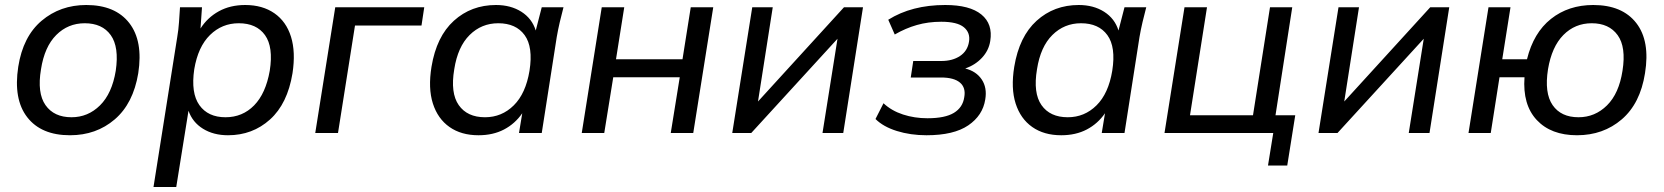

<svg xmlns="http://www.w3.org/2000/svg" viewBox="-20 -532 6654 768"><path d="M260 9Q145 9 89 -63Q33 -135 53 -265Q72 -386 146.5 -449Q221 -512 325 -512Q441 -512 497 -440Q553 -368 533 -239Q513 -118 439 -54.5Q365 9 260 9ZM266 -63Q332 -63 380 -110.5Q428 -158 443 -249Q457 -344 423 -391.5Q389 -439 319 -439Q252 -439 205 -392Q158 -345 144 -255Q128 -160 162 -111.5Q196 -63 266 -63Z M594 216 689 -384Q694 -413 696 -443Q698 -473 700 -503H788L782 -418Q810 -462 855.5 -487Q901 -512 961 -512Q1030 -512 1077.5 -479Q1125 -446 1144 -385Q1163 -324 1150 -239Q1130 -117 1060 -54Q990 9 892 9Q834 9 792 -17Q750 -43 734 -89L685 216ZM882 -63Q950 -63 996.5 -110.5Q1043 -158 1059 -249Q1074 -344 1040 -391.5Q1006 -439 935 -439Q868 -439 820 -392Q772 -345 757 -255Q743 -160 777.5 -111.5Q812 -63 882 -63Z M1241 0 1321 -503H1677L1666 -430H1400L1332 0Z M1894 9Q1825 9 1778 -24Q1731 -57 1711.5 -118Q1692 -179 1706 -265Q1726 -386 1795.5 -449Q1865 -512 1964 -512Q2023 -512 2065.5 -485Q2108 -458 2123 -410L2147 -503H2234Q2226 -473 2219 -443Q2212 -413 2207 -384L2147 0H2056L2069 -79Q2040 -37 1996 -14Q1952 9 1894 9ZM1920 -63Q1987 -63 2035 -110.5Q2083 -158 2098 -249Q2113 -344 2078.5 -391.5Q2044 -439 1973 -439Q1906 -439 1858.5 -392Q1811 -345 1797 -255Q1781 -160 1815 -111.5Q1849 -63 1920 -63Z M2307 0 2387 -503H2477L2444 -295H2710L2743 -503H2833L2753 0H2663L2699 -223H2433L2397 0Z M2909 0 2989 -503H3071L3012 -126L3356 -503H3432L3353 0H3270L3330 -377L2985 0Z M3686 9Q3622 9 3567.5 -8Q3513 -25 3482 -56L3514 -119Q3546 -89 3592 -74Q3638 -59 3690 -59Q3760 -59 3795.5 -80.5Q3831 -102 3837 -143Q3844 -181 3820 -201.5Q3796 -222 3744 -222H3623L3633 -288H3745Q3790 -288 3820 -308Q3850 -328 3856 -365Q3862 -401 3835.5 -423Q3809 -445 3745 -445Q3693 -445 3647.5 -432Q3602 -419 3559 -394L3533 -453Q3627 -512 3761 -512Q3859 -512 3905.5 -474Q3952 -436 3941 -368Q3935 -330 3908 -301Q3881 -272 3841 -258Q3885 -247 3907 -214Q3929 -181 3921 -134Q3911 -70 3853 -30.5Q3795 9 3686 9Z M4225 9Q4156 9 4109 -24Q4062 -57 4042.5 -118Q4023 -179 4037 -265Q4057 -386 4126.5 -449Q4196 -512 4295 -512Q4354 -512 4396.5 -485Q4439 -458 4454 -410L4478 -503H4565Q4557 -473 4550 -443Q4543 -413 4538 -384L4478 0H4387L4400 -79Q4371 -37 4327 -14Q4283 9 4225 9ZM4251 -63Q4318 -63 4366 -110.5Q4414 -158 4429 -249Q4444 -344 4409.5 -391.5Q4375 -439 4304 -439Q4237 -439 4189.5 -392Q4142 -345 4128 -255Q4112 -160 4146 -111.5Q4180 -63 4251 -63Z M5052 130 5073 0H4638L4718 -503H4808L4740 -71H4992L5060 -503H5149L5082 -71H5161L5129 130Z M5254 0 5334 -503H5416L5357 -126L5701 -503H5777L5698 0H5615L5675 -377L5330 0Z M6288 9Q6184 9 6127 -52Q6070 -113 6078 -223H5978L5943 0H5854L5934 -503H6022L5989 -295H6088Q6114 -401 6184 -456.5Q6254 -512 6353 -512Q6469 -512 6525 -440Q6581 -368 6560 -239Q6541 -118 6467 -54.5Q6393 9 6288 9ZM6294 -63Q6360 -63 6408 -110.5Q6456 -158 6470 -249Q6485 -344 6450.5 -391.5Q6416 -439 6347 -439Q6280 -439 6233.5 -392Q6187 -345 6172 -255Q6157 -160 6190.5 -111.5Q6224 -63 6294 -63Z"/></svg>

Font: Mulish Medium
Style: Italic
Weight: 500
Italic angle: -9°
Designer: Vernon Adams
Foundry: Vernon Adams
Version: Version 3.603; ttfautohint (v1.8.3)